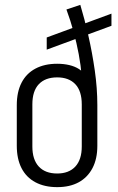

<svg xmlns="http://www.w3.org/2000/svg" viewBox="-20 -762 486 789"><path d="M215 7Q163 7 125.5 -13Q88 -33 68.5 -71Q49 -109 49 -163V-330Q49 -384 68.5 -422Q88 -460 125.5 -480Q163 -500 215 -500Q242 -500 265 -494.5Q288 -489 305 -478Q322 -467 331 -451L316 -448Q312 -494 303.5 -539.5Q295 -585 282.5 -631Q270 -677 253 -723L310 -742Q327 -686 343 -616Q359 -546 369.5 -472.5Q380 -399 380 -330V-163Q380 -109 360 -71Q340 -33 303.5 -13Q267 7 215 7ZM215 -49Q263 -49 289.5 -77.5Q316 -106 316 -160V-333Q316 -388 289.5 -416Q263 -444 215 -444Q166 -444 139.5 -416Q113 -388 113 -333V-160Q113 -106 139.5 -77.5Q166 -49 215 -49ZM172 -608 438 -706V-656L172 -558Z"/></svg>

Font: Pathway Extreme Condensed ExtraLight
Style: Regular
Weight: 250
Width: 3
Version: Version 1.001;gftools[0.9.26]